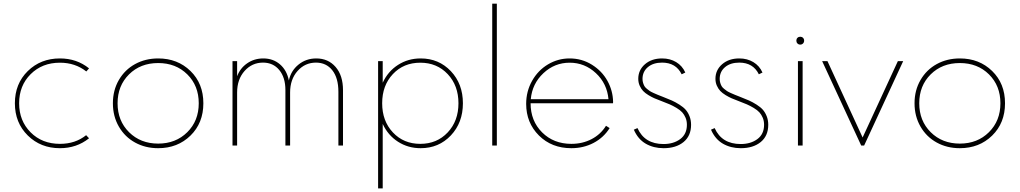

<svg xmlns="http://www.w3.org/2000/svg" viewBox="-20 -802 5621 1058"><path d="M310.1 14.6Q204.1 14.6 133.1 -55.4Q62 -125.5 62 -232.9Q62 -340.8 133.1 -410.4Q204.1 -480 310.1 -480Q402.8 -480 470.7 -425.3L455.6 -408.2Q394.5 -456.5 310.1 -456.5Q212.4 -456.5 148.9 -393.3Q85.4 -330.1 85.4 -232.9Q85.4 -136.2 148.7 -72.8Q211.9 -9.3 310.5 -9.3Q395.5 -9.3 454.6 -57.1L470.7 -40Q402.3 14.6 310.1 14.6Z M851.6 -480Q958.5 -480 1029.5 -410.9Q1100.6 -341.8 1100.6 -232.9Q1100.6 -124 1029.5 -54.7Q958.5 14.6 851.6 14.6Q781.2 14.6 724.6 -16.4Q668 -47.4 635 -104.2Q602.1 -161.1 602.1 -232.9Q602.1 -304.7 635 -361.3Q668 -418 724.6 -449Q781.2 -480 851.6 -480ZM690.9 -392.1Q627.9 -329.6 627.9 -232.9Q627.9 -136.2 691.2 -73.5Q754.4 -10.7 851.6 -10.7Q948.7 -10.7 1012 -73.5Q1075.2 -136.2 1075.2 -232.9Q1075.2 -329.6 1012.2 -392.1Q949.2 -454.6 851.6 -454.6Q753.9 -454.6 690.9 -392.1Z M1261.2 0V-465.3H1286.6V-381.8Q1303.2 -426.3 1342 -453.1Q1380.9 -480 1430.7 -480Q1484.9 -480 1522.7 -447.5Q1560.5 -415 1571.8 -358.4Q1583 -412.1 1624.8 -446Q1666.5 -480 1722.7 -480Q1788.6 -480 1829.3 -433.1Q1870.1 -386.2 1870.1 -304.7V0H1844.7V-296.4Q1844.7 -372.1 1811.3 -414.6Q1777.8 -457 1721.2 -457Q1660.6 -457 1619.6 -410.9Q1578.6 -364.7 1578.6 -292V0H1552.7V-305.7Q1552.7 -375 1519 -416Q1485.4 -457 1429.2 -457Q1368.7 -457 1327.6 -410.9Q1286.6 -364.7 1286.6 -292V0Z M2063.5 -465.3H2088.9V-346.2Q2117.7 -408.7 2173.1 -444.3Q2228.5 -480 2297.9 -480Q2397.9 -480 2464.4 -409.9Q2530.8 -339.8 2530.8 -232.9Q2530.8 -126 2464.4 -55.7Q2397.9 14.6 2297.9 14.6Q2228.5 14.6 2173.1 -21Q2117.7 -56.6 2088.9 -119.1V236.3H2063.5ZM2085.9 -232.9Q2085.9 -135.3 2145 -72.3Q2204.1 -9.3 2295.9 -9.3Q2387.7 -9.3 2447 -72.3Q2506.3 -135.3 2506.3 -232.9Q2506.3 -330.6 2447 -393.6Q2387.7 -456.5 2295.9 -456.5Q2204.1 -456.5 2145 -393.8Q2085.9 -331.1 2085.9 -232.9Z M2717.8 0H2692.4V-781.7H2717.8Z M2879.4 -229.5Q2879.4 -298.8 2912.1 -356.7Q2944.8 -414.6 2999.8 -447.3Q3054.7 -480 3118.7 -480Q3186.5 -480 3241.9 -445.3Q3297.4 -410.6 3327.4 -356.2Q3357.4 -301.8 3358.4 -240.2Q3358.4 -236.3 3357.9 -232.9H2903.8Q2903.8 -135.7 2967.3 -72.5Q3030.8 -9.3 3128.4 -9.3Q3189.9 -9.3 3240 -35.4Q3290 -61.5 3319.3 -108.9L3339.4 -96.2Q3306.2 -43.5 3250.7 -14.4Q3195.3 14.6 3128.4 14.6Q3020 14.6 2949.7 -55.4Q2879.4 -125.5 2879.4 -229.5ZM2904.8 -255.4H3333Q3325.2 -341.3 3263.7 -398.9Q3202.1 -456.5 3119.1 -456.5Q3036.1 -456.5 2974.4 -398.7Q2912.6 -340.8 2904.8 -255.4Z M3472.7 -87.4 3492.7 -96.2Q3532.2 -8.3 3636.2 -8.3Q3691.4 -8.3 3728.3 -35.6Q3765.1 -63 3765.1 -114.7Q3765.1 -135.7 3757.8 -153.1Q3750.5 -170.4 3739.3 -182.9Q3728 -195.3 3708 -207.3Q3688 -219.2 3669.9 -227.1Q3651.9 -234.9 3623.5 -245.6Q3601.1 -253.9 3586.4 -260.3Q3571.8 -266.6 3553.2 -277.8Q3534.7 -289.1 3523.7 -300.8Q3512.7 -312.5 3504.9 -329.8Q3497.1 -347.2 3497.1 -367.7Q3497.1 -416 3533.9 -448Q3570.8 -480 3628.4 -480Q3672.4 -480 3706.1 -459.7Q3739.7 -439.5 3756.3 -402.3L3736.3 -392.6Q3704.6 -457 3628.4 -457Q3579.6 -457 3550 -432.1Q3520.5 -407.2 3520.5 -367.2Q3520.5 -355.5 3523.7 -345.2Q3526.9 -335 3531 -327.6Q3535.2 -320.3 3544.7 -312.5Q3554.2 -304.7 3560.8 -300.3Q3567.4 -295.9 3582 -289.3Q3596.7 -282.7 3604.7 -279.5Q3612.8 -276.4 3631.3 -269Q3661.6 -257.3 3681.9 -248.3Q3702.1 -239.3 3724.1 -225.3Q3746.1 -211.4 3758.8 -196.8Q3771.5 -182.1 3779.8 -160.9Q3788.1 -139.6 3788.1 -114.3Q3788.1 -53.2 3746.6 -19.3Q3705.1 14.6 3636.7 14.6Q3581.5 14.6 3538.6 -10Q3495.6 -34.7 3472.7 -87.4Z M3897.9 -87.4 3918 -96.2Q3957.5 -8.3 4061.5 -8.3Q4116.7 -8.3 4153.6 -35.6Q4190.4 -63 4190.4 -114.7Q4190.4 -135.7 4183.1 -153.1Q4175.8 -170.4 4164.6 -182.9Q4153.3 -195.3 4133.3 -207.3Q4113.3 -219.2 4095.2 -227.1Q4077.1 -234.9 4048.8 -245.6Q4026.4 -253.9 4011.7 -260.3Q3997.1 -266.6 3978.5 -277.8Q3960 -289.1 3949 -300.8Q3938 -312.5 3930.2 -329.8Q3922.4 -347.2 3922.4 -367.7Q3922.4 -416 3959.2 -448Q3996.1 -480 4053.7 -480Q4097.7 -480 4131.3 -459.7Q4165 -439.5 4181.6 -402.3L4161.6 -392.6Q4129.9 -457 4053.7 -457Q4004.9 -457 3975.3 -432.1Q3945.8 -407.2 3945.8 -367.2Q3945.8 -355.5 3949 -345.2Q3952.1 -335 3956.3 -327.6Q3960.4 -320.3 3970 -312.5Q3979.5 -304.7 3986.1 -300.3Q3992.7 -295.9 4007.3 -289.3Q4022 -282.7 4030 -279.5Q4038.1 -276.4 4056.6 -269Q4086.9 -257.3 4107.2 -248.3Q4127.4 -239.3 4149.4 -225.3Q4171.4 -211.4 4184.1 -196.8Q4196.8 -182.1 4205.1 -160.9Q4213.4 -139.6 4213.4 -114.3Q4213.4 -53.2 4171.9 -19.3Q4130.4 14.6 4062 14.6Q4006.8 14.6 3963.9 -10Q3920.9 -34.7 3897.9 -87.4Z M4402.8 0H4377V-465.3H4402.8ZM4374.3 -562.5Q4368.2 -568.8 4368.2 -578.1Q4368.2 -587.4 4374.3 -593.5Q4380.4 -599.6 4389.6 -599.6Q4398.9 -599.6 4405 -593.5Q4411.1 -587.4 4411.1 -578.1Q4411.1 -568.8 4405 -562.5Q4398.9 -556.2 4389.6 -556.2Q4380.4 -556.2 4374.3 -562.5Z M4510.3 -465.3H4539.6L4733.4 -44.4L4927.7 -465.3H4957L4741.7 0H4725.6Z M5269 -480Q5376 -480 5447 -410.9Q5518.1 -341.8 5518.1 -232.9Q5518.1 -124 5447 -54.7Q5376 14.6 5269 14.6Q5198.7 14.6 5142.1 -16.4Q5085.4 -47.4 5052.5 -104.2Q5019.5 -161.1 5019.5 -232.9Q5019.5 -304.7 5052.5 -361.3Q5085.4 -418 5142.1 -449Q5198.7 -480 5269 -480ZM5108.4 -392.1Q5045.4 -329.6 5045.4 -232.9Q5045.4 -136.2 5108.6 -73.5Q5171.9 -10.7 5269 -10.7Q5366.2 -10.7 5429.4 -73.5Q5492.7 -136.2 5492.7 -232.9Q5492.7 -329.6 5429.7 -392.1Q5366.7 -454.6 5269 -454.6Q5171.4 -454.6 5108.4 -392.1Z"/></svg>

Font: Spartan MB Thin
Style: Regular
Weight: 100
Designer: Matt Bailey, Mirko Velimirovic
Foundry: Matt Bailey
Version: Version 1.005